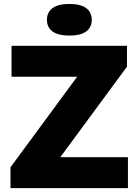

<svg xmlns="http://www.w3.org/2000/svg" viewBox="-20 -978 720 998"><path d="M293.5 -161H645V0H34.5V-108.5L381 -579H40V-740H640V-631.5ZM224 -875Q224 -914 253 -935.8Q282 -957.5 340.5 -957.5Q399 -957.5 428 -935.8Q457 -914 457 -875Q457 -836 428 -814.5Q399 -793 340.5 -793Q282 -793 253 -814.5Q224 -836 224 -875Z"/></svg>

Font: Encode Sans Semi Expanded ExBd
Style: Regular
Weight: 800
Width: 6
Designer: Multiple Designers
Foundry: Impallari Type
Version: Version 2.000